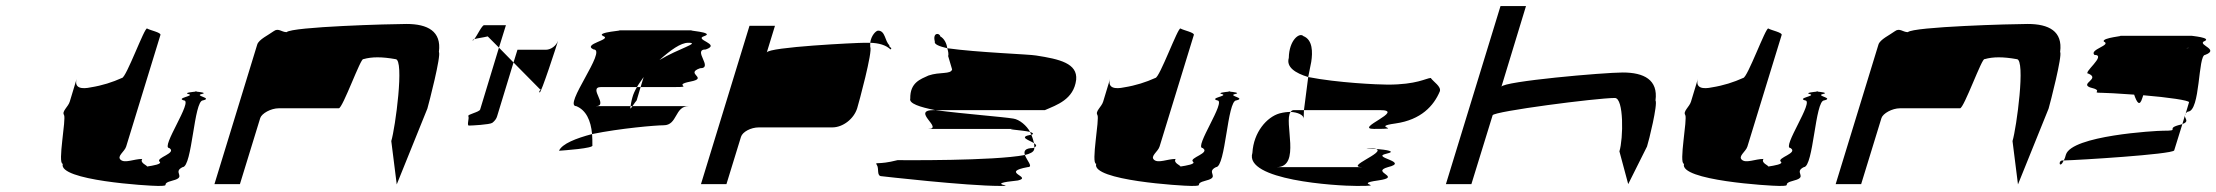

<svg xmlns="http://www.w3.org/2000/svg" viewBox="-20 -795 7307 633"><path d="M191 -416C199 -404 169 -255 187 -255C170 -200 470 -182 501 -182C549 -182 503 -188 550 -200C597 -212 547 -227 582 -244C614 -244 619 -464 649 -464C683 -472 619 -479 645 -485C664 -489 638 -492 626 -493C615 -492 585 -489 601 -485C625 -479 558 -472 586 -464C618 -464 508 -307 538 -307C565 -290 492 -275 506 -262C516 -254 484 -249 465 -246C465 -250 440 -258 449 -271C422 -271 392 -256 378 -268C364 -280 391 -295 396 -312L509 -680C511 -688 475 -695 465 -701C457 -707 396 -538 382 -538C351 -524 317 -513 279 -507C251 -501 223 -503 233 -536L210 -460C205 -443 183 -428 191 -416ZM626 -493C621 -494 619 -494 626 -494C633 -494 631 -494 626 -493Z M687 -188H771L838 -406C843 -421 873 -438 899 -438H1097C1110 -438 1170 -607 1178 -600C1206 -608 1239 -608 1284 -600C1314 -600 1283 -372 1270 -330L1288 -187L1389 -437C1394 -454 1435 -612 1427 -624C1436 -692 1390 -716 1320 -716C1271 -716 943 -707 925 -689C908 -689 898 -704 882 -692C866 -680 833 -665 828 -648Z M1538 -662C1539 -661 1542 -663 1544 -666C1541 -665 1537 -663 1538 -662ZM1544 -666C1553 -678 1569 -712 1576 -712H1648L1625 -638L1588 -675C1572 -671 1553 -669 1544 -666ZM1524 -412C1528 -406 1518 -381 1526 -381C1535 -381 1594 -384 1603 -390C1611 -396 1617 -404 1619 -412L1673 -589L1625 -638L1563 -434C1560 -425 1520 -418 1524 -412ZM1673 -589 1686 -631H1780C1796 -631 1814 -644 1820 -661C1816 -647 1763 -484 1759 -490C1754 -497 1769 -500 1761 -500ZM1820 -662V-661Z M1823 -298C1837 -299 1940 -306 1933 -316C1933 -329 1933 -341 1932 -353C1879 -339 1833 -321 1823 -298ZM1880 -445C1835 -445 1983 -632 1937 -632C1898 -650 1999 -664 1969 -676C1940 -689 2047 -695 2019 -695H2263C2235 -695 2340 -689 2302 -676C2265 -664 2359 -650 2307 -632C2261 -632 2334 -570 2288 -570C2236 -552 2318 -538 2256 -526C2195 -514 2269 -508 2206 -508H2092L2102 -541C2095 -530 2086 -519 2080 -508H1962C1916 -508 1990 -445 1943 -445H2059C2056 -433 2060 -437 2065 -445H2250C2204 -445 2214 -382 2168 -382C2142 -382 2025 -372 1932 -353C1928 -398 1912 -432 1880 -445ZM2065 -474C2061 -460 2060 -451 2059 -445H2065C2070 -453 2079 -464 2079 -464L2092 -508H2080C2073 -496 2068 -485 2065 -474ZM2154 -597C2217 -635 2291 -654 2249 -654C2224 -654 2191 -630 2154 -597Z M2291 -188H2375L2423 -344C2428 -360 2455 -375 2482 -375H2724C2759 -375 2795 -403 2806 -438C2811 -454 2858 -627 2849 -640V-654H2831C2803 -654 2514 -640 2508 -622L2535 -710H2451ZM2849 -654C2852 -678 2868 -694 2875 -694C2899 -694 2897 -660 2912 -646C2910 -638 2924 -638 2916 -632C2900 -647 2877 -653 2849 -654Z M2871 -251C2879 -239 2869 -214 2887 -214C2887 -214 3165 -182 3278 -182C3338 -182 3216 -188 3336 -200C3386 -212 3275 -227 3368 -244C3388 -244 3365 -266 3359 -284C3254 -264 2954 -267 2939 -267C2873 -250 2863 -263 2871 -251ZM2981 -470C2976 -454 3012 -442 3063 -432H3425C3464 -449 3520 -467 3528 -532C3533 -586 3474 -600 3396 -612C3376 -616 3201 -622 3103 -636C3106 -626 3108 -617 3106 -610L3119 -566C3114 -549 3079 -559 3041 -546C3015 -534 2980 -523 2981 -470ZM3062 -658C3054 -689 3078 -687 3080 -675C3093 -668 3101 -652 3103 -636C3077 -642 3059 -649 3062 -658ZM3040 -370C3093 -370 2981 -432 3059 -432H3063C3162 -419 3285 -410 3321 -404C3341 -401 3365 -381 3376 -360C3353 -366 3274 -370 3335 -370ZM3376 -360C3377 -357 3379 -354 3380 -351H3382C3389 -354 3385 -357 3376 -360ZM3359 -284C3355 -296 3358 -307 3387 -307C3388 -308 3389 -308 3390 -309C3390 -306 3390 -303 3389 -301C3387 -294 3376 -288 3359 -284ZM3380 -351C3384 -342 3387 -331 3389 -323C3374 -333 3335 -343 3380 -351ZM3389 -323C3390 -318 3390 -313 3390 -309C3400 -314 3396 -318 3389 -323Z M3598 -416C3606 -404 3576 -255 3594 -255C3577 -200 3877 -182 3908 -182C3956 -182 3910 -188 3957 -200C4004 -212 3954 -227 3989 -244C4021 -244 4026 -464 4056 -464C4090 -472 4026 -479 4052 -485C4071 -489 4045 -492 4033 -493C4022 -492 3992 -489 4008 -485C4032 -479 3965 -472 3993 -464C4025 -464 3915 -307 3945 -307C3972 -290 3899 -275 3913 -262C3923 -254 3891 -249 3872 -246C3872 -250 3847 -258 3856 -271C3829 -271 3799 -256 3785 -268C3771 -280 3798 -295 3803 -312L3916 -680C3918 -688 3882 -695 3872 -701C3864 -707 3803 -538 3789 -538C3758 -524 3724 -513 3686 -507C3658 -501 3630 -503 3640 -536L3617 -460C3612 -443 3590 -428 3598 -416ZM4033 -493C4028 -494 4026 -494 4033 -494C4040 -494 4038 -494 4033 -493Z M4109 -291C4081 -201 4384 -182 4453 -182C4560 -182 4435 -188 4523 -200C4607 -212 4496 -227 4556 -244C4629 -262 4498 -276 4550 -288C4586 -296 4552 -301 4517 -304C4549 -292 4411 -244 4472 -244H4189C4271 -244 4211 -394 4235 -426C4225 -426 4213 -425 4198 -421C4157 -409 4113 -360 4109 -291ZM4229 -604C4230 -664 4265 -689 4277 -676C4308 -664 4308 -623 4303 -591L4293 -541C4250 -554 4220 -574 4229 -604ZM4235 -426C4238 -430 4241 -432 4246 -432H4279L4278 -404C4278 -416 4258 -425 4235 -426ZM4293 -541 4279 -432H4529C4618 -432 4441 -370 4510 -370C4617 -370 4493 -376 4581 -388C4665 -400 4707 -446 4727 -494C4732 -510 4706 -525 4697 -538C4681 -537 4651 -516 4555 -516C4523 -516 4389 -522 4293 -541ZM4517 -304C4492 -306 4475 -307 4491 -307C4504 -307 4514 -306 4517 -304Z M4747 -188H4831L4901 -415C4905 -428 5244 -472 5304 -472C5334 -472 5332 -338 5319 -296L5348 -188L5410 -312C5416 -330 5446 -452 5438 -464C5447 -532 5400 -556 5330 -556C5268 -556 4936 -527 4930 -509L5011 -775H4927Z M5536 -416C5544 -404 5514 -255 5532 -255C5515 -200 5815 -182 5846 -182C5894 -182 5848 -188 5895 -200C5942 -212 5892 -227 5927 -244C5959 -244 5964 -464 5994 -464C6028 -472 5964 -479 5990 -485C6009 -489 5983 -492 5971 -493C5960 -492 5930 -489 5946 -485C5970 -479 5903 -472 5931 -464C5963 -464 5853 -307 5883 -307C5910 -290 5837 -275 5851 -262C5861 -254 5829 -249 5810 -246C5810 -250 5785 -258 5794 -271C5767 -271 5737 -256 5723 -268C5709 -280 5736 -295 5741 -312L5854 -680C5856 -688 5820 -695 5810 -701C5802 -707 5741 -538 5727 -538C5696 -524 5662 -513 5624 -507C5596 -501 5568 -503 5578 -536L5555 -460C5550 -443 5528 -428 5536 -416ZM5971 -493C5966 -494 5964 -494 5971 -494C5978 -494 5976 -494 5971 -493Z M6032 -188H6116L6183 -406C6188 -421 6218 -438 6244 -438H6442C6455 -438 6515 -607 6523 -600C6551 -608 6584 -608 6629 -600C6659 -600 6628 -372 6615 -330L6633 -187L6734 -437C6739 -454 6780 -612 6772 -624C6781 -692 6735 -716 6665 -716C6616 -716 6288 -707 6270 -689C6253 -689 6243 -704 6227 -692C6211 -680 6178 -665 6173 -648Z M6866 -552C6904 -535 6838 -520 6870 -507C6921 -495 6868 -489 6910 -489C6925 -489 6957 -487 7016 -483C7025 -457 7034 -442 7043 -472L7046 -481C7130 -474 7197 -464 7197 -458L7186 -421C7188 -423 7189 -425 7193 -427C7235 -427 7226 -614 7250 -614C7298 -632 7228 -646 7245 -658C7279 -671 7199 -677 7207 -677H6967C6992 -677 6908 -671 6916 -658C6943 -646 6867 -632 6885 -614C6928 -614 6842 -552 6866 -552ZM6780 -266C6764 -266 6770 -236 6784 -266ZM6784 -266C6787 -271 6789 -277 6791 -285C6810 -348 7086 -364 7111 -364C7170 -364 7120 -370 7161 -382C7166 -383 7172 -385 7175 -386L7148 -299C7140 -286 6831 -267 6784 -266ZM7188 -636C7190 -637 7193 -637 7195 -637C7201 -637 7197 -637 7188 -636ZM7175 -386C7198 -394 7184 -403 7183 -413ZM7183 -413C7183 -416 7184 -418 7186 -421Z"/></svg>

Font: bitstorm
Style: suextobl
Weight: 400
Version: Version 0.2